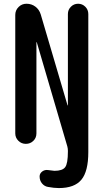

<svg xmlns="http://www.w3.org/2000/svg" viewBox="-20 -750 540 1001"><path d="M59.6 -54.7V-671.9Q59.6 -696.3 76.7 -713.4Q93.8 -730.5 118.2 -730.5Q144.5 -730.5 164.6 -715.3Q184.6 -700.2 192.4 -674.8L332 -201.2Q332 -200.2 333 -200.2Q334 -200.2 334 -201.2V-676.8Q334 -699.2 349.6 -714.8Q365.2 -730.5 387.2 -730.5Q409.2 -730.5 424.8 -714.8Q440.4 -699.2 440.4 -676.8V43Q440.4 143.6 404.3 187Q368.2 230.5 287.1 230.5Q261.7 230.5 230.5 224.6Q211.9 221.7 199.2 206.5Q186.5 191.4 186.5 169.9Q186.5 154.3 200.2 144Q213.9 133.8 231.4 136.7Q257.8 140.6 263.7 140.6Q305.7 140.6 319.8 121.6Q334 102.5 334 40V36.1Q334 24.4 331.1 13.7L171.9 -529.3Q171.9 -530.3 169.9 -530.3V-529.3V-54.7Q169.9 -31.2 153.8 -15.6Q137.7 0 114.7 0Q91.8 0 75.7 -16.1Q59.6 -32.2 59.6 -54.7Z"/></svg>

Font: Rounded-X Mgen+ 1mn medium
Style: Regular
Weight: 500
Designer: [Source Han Sans]
Ryoko NISHIZUKA  (kana & ideographs); Paul D. Hunt (Latin, Greek & Cyrillic); Wenlong ZHANG  (bopomofo
Version: Version 1.059.20150602